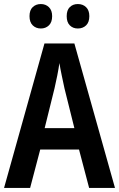

<svg xmlns="http://www.w3.org/2000/svg" viewBox="-20 -930 590 950"><path d="M421 0 371 -190H179L129 0H0L200 -715H348L549 0ZM299 -493Q293 -521 285.5 -556.5Q278 -592 274 -618Q270 -590 263.5 -557Q257 -524 250 -494L201 -296H348ZM126 -850Q126 -880 142 -895Q158 -910 182 -910Q206 -910 222 -894.5Q238 -879 238 -850Q238 -820 222 -804.5Q206 -789 182 -789Q158 -789 142 -804.5Q126 -820 126 -850ZM310 -850Q310 -880 325.5 -895Q341 -910 365 -910Q390 -910 406 -894.5Q422 -879 422 -850Q422 -820 406 -804.5Q390 -789 365 -789Q341 -789 325.5 -804.5Q310 -820 310 -850Z"/></svg>

Font: Noto Sans Khmer UI Condensed SemiBold
Style: Regular
Weight: 600
Width: 3
Designer: Danh Hong and the Monotype Design Team
Foundry: Monotype Imaging Inc.
Version: Version 2.002; ttfautohint (v1.8.4.7-5d5b)